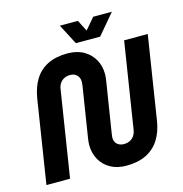

<svg xmlns="http://www.w3.org/2000/svg" viewBox="-126 -996 1073 1123"><g transform="rotate(-15 410.5 -434.0)"><path d="M502 12Q446 12 405.5 -11Q365 -34 343.5 -73.5Q322 -113 322 -162Q322 -173 323.5 -184.5Q325 -196 327 -209L374 -506Q375 -512 375.5 -519Q376 -526 376 -532Q376 -555 360.5 -570.5Q345 -586 320 -586Q300 -586 284 -578Q268 -570 258 -555.5Q248 -541 245 -520L163 0H20L99 -503Q110 -570 139 -616.5Q168 -663 217.5 -687.5Q267 -712 337 -712Q394 -712 434.5 -689Q475 -666 497 -627Q519 -588 519 -539Q519 -528 518 -517.5Q517 -507 515 -496L467 -194Q466 -185 465 -178.5Q464 -172 464 -167Q464 -142 480 -128Q496 -114 520 -114Q541 -114 557 -122Q573 -130 583 -145Q593 -160 596 -180L678 -700H821L742 -197Q732 -131 702 -84Q672 -37 622.5 -12.5Q573 12 502 12ZM401 -757 337 -880H446L481 -812L539 -880H652L548 -757Z"/></g></svg>

Font: MuseoModerno Thin SemiBold
Style: Italic
Weight: 600
Italic angle: -9°
Version: Version 1.003